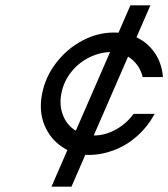

<svg xmlns="http://www.w3.org/2000/svg" viewBox="-20 -700 631 720"><path d="M138 -349Q150 -411 190 -463.5Q230 -516 287.5 -547Q345 -578 407 -578Q456 -578 496 -558Q536 -538 561.5 -500Q587 -462 591 -411H515Q505 -453 472.5 -479Q440 -505 400 -505Q357 -505 316.5 -485.5Q276 -466 247.5 -430.5Q219 -395 210 -349Q202 -307 215 -271Q228 -235 258.5 -213.5Q289 -192 332 -192Q374 -192 414 -214Q454 -236 481 -273H560Q533 -224 494 -189.5Q455 -155 408 -137Q361 -119 312 -119Q258 -119 213 -149Q168 -179 146.5 -231.5Q125 -284 138 -349ZM469 -680H544L248 0H173Z"/></svg>

Font: Teachers[wght] Italic
Style: Regular
Weight: 400
Designer: Alfredo Marco Pradil & Chank Diesel
Version: Version 1.000;Glyphs 3.1.2 (3151)